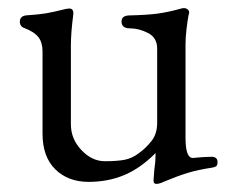

<svg xmlns="http://www.w3.org/2000/svg" viewBox="-20 -435 567 474"><path d="M359 11 361 -16Q364 -36 364 -51V-57Q326 -19 286 -2.5Q246 14 199 14Q148 14 116.5 -17Q85 -48 85 -105V-308Q85 -330 75 -343Q65 -356 42 -365Q29 -369 29 -381Q29 -395 44 -397Q75 -399 93 -402Q111 -405 143 -413L151 -414Q162 -414 161 -400Q155 -354 155 -323V-128Q155 -92 181 -64.5Q207 -37 239 -37Q269 -37 287.5 -40.5Q306 -44 323 -57Q341 -70 354.5 -87.5Q368 -105 368 -132V-315Q368 -342 345.5 -353.5Q323 -365 301 -365Q280 -365 280 -382Q280 -397 301 -397Q344 -398 369.5 -401.5Q395 -405 424 -413Q430 -415 434 -415Q439 -415 443 -412Q447 -409 447 -404L445 -395Q443 -384 440.5 -363.5Q438 -343 438 -326V-95Q438 -45 456 -45L479 -47L502 -48Q517 -48 517 -35Q517 -27 513.5 -24.5Q510 -22 503 -21Q469 -16 443 -8Q417 0 386 13Q374 19 366 19Q359 19 359 11Z"/></svg>

Font: EB Garamond
Style: Regular
Weight: 400
Designer: Georg Duffner and Octavio Pardo
Foundry: Georg Duffner
Version: Version 1.000; ttfautohint (v1.6)